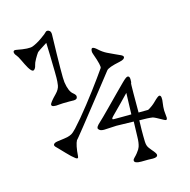

<svg xmlns="http://www.w3.org/2000/svg" viewBox="-127 -1036 1141 1155"><g transform="rotate(-15 443.5 -458.5)"><path d="M495.1 -720.2Q495.1 -741.7 504.9 -741.7Q514.6 -741.7 534.9 -722.9Q555.2 -704.1 580.1 -691.4Q605 -678.7 625.7 -669.9Q646.5 -661.1 659.9 -654.3Q673.3 -647.5 673.3 -640.1Q673.3 -625.5 641.1 -618.7Q568.8 -604 556.2 -588.4L494.1 -509.3Q271.5 -226.1 271.5 -230.5V-231Q256.8 -203.6 252 -134.8Q251 -116.2 234.4 -127.9Q213.9 -143.1 184.8 -174.1Q155.8 -205.1 150.4 -210Q129.9 -228.5 129.9 -235.4Q129.9 -249.5 157 -253.2Q184.1 -256.8 197.3 -258.5Q210.4 -260.3 218.8 -262.2Q233.9 -265.6 245.8 -272Q257.8 -278.3 278.1 -300Q298.3 -321.8 324.2 -352.5Q350.1 -383.3 378.9 -420.2Q407.7 -457 434.6 -492.7Q486.8 -562.5 520.5 -611.3Q528.8 -621.1 499.5 -702.6Q495.1 -714.8 495.1 -720.2ZM522.5 -252 445.3 -248Q426.3 -248 417.7 -254.6Q409.2 -261.2 409.2 -266.6Q409.2 -272 412.6 -277.1Q416 -282.2 420.9 -287.6Q454.6 -318.8 504.4 -369.6Q554.2 -420.4 574.7 -440.9Q607.9 -474.1 627.9 -494.1Q654.3 -520.5 663.6 -520.5Q676.8 -520.5 676.8 -499Q676.8 -477.5 674.6 -478.5Q672.4 -479.5 672.1 -413.1Q671.9 -346.7 671.9 -294.4L731.9 -294.9Q760.7 -310.5 781.7 -332Q809.6 -359.9 817.9 -359.9Q835.4 -359.9 826.7 -308.1Q823.7 -290.5 823.7 -265.6L827.6 -220.7Q827.6 -200.7 807.1 -212.9Q757.8 -241.2 746.1 -243.7Q720.2 -248 664.1 -248Q662.6 -204.1 662.6 -188.5Q662.6 -172.9 662.6 -151.1Q662.6 -129.4 663.3 -114Q664.1 -98.6 668 -88.4Q672.9 -75.7 690.4 -55.7Q713.4 -29.8 713.4 -20.5Q713.4 -4.4 683.6 -4.4L654.8 -5.4L611.3 -4.9Q568.8 -4.9 568.8 -22.5Q568.8 -30.3 578.4 -39.1Q587.9 -47.9 597.7 -60.3Q607.4 -72.8 611.8 -80.1Q616.2 -87.4 618.7 -94.7Q626.5 -117.7 627 -152.8L629.9 -249.5Q539.6 -252 522.5 -252ZM519 -313Q500.5 -294.4 517.6 -294.4H574.7Q598.1 -294.4 627 -294.9L631.3 -427.7Q586.4 -380.4 519 -313ZM314.5 -465.8 286.1 -466.3Q240.2 -466.3 225.1 -464.4Q175.8 -458 175.8 -475.6Q175.8 -487.3 218.8 -530.8Q241.7 -554.2 245.4 -578.1Q249 -602.1 249 -624Q249 -646 248.8 -662.6Q248.5 -679.2 248 -696.3L246.6 -765.6Q245.1 -803.7 244.1 -842.8Q186 -806.6 181.2 -800.3Q176.3 -793.9 171.1 -785.4Q166 -776.9 160.2 -767.1Q147 -743.7 144.8 -731.2Q142.6 -718.8 136.7 -710.4Q130.9 -702.1 124.8 -702.1Q118.7 -702.1 112.1 -709.5Q105.5 -716.8 98.6 -728Q91.8 -739.3 85.2 -752.7Q78.6 -766.1 72.8 -778.3Q58.6 -808.1 52.2 -814.5Q40 -828.1 40 -838.9Q40 -853 60.5 -848.6Q135.7 -834 159.2 -843.3Q187.5 -854 220 -877Q252.4 -899.9 256.3 -905.8Q260.3 -911.6 268.6 -911.6Q276.9 -911.6 283.7 -905Q290.5 -898.4 290.5 -882.8Q283.2 -616.7 288.1 -586.4Q296.9 -525.9 321.8 -507.3Q337.4 -494.6 337.4 -484.9Q337.4 -465.8 314.5 -465.8Z"/></g></svg>

Font: Snowburst One
Style: Regular
Weight: 400
Designer: Annet Stirling
Foundry: Annet Stirling
Version: Version 1.001